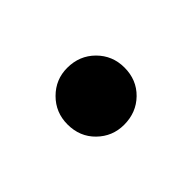

<svg xmlns="http://www.w3.org/2000/svg" viewBox="-41 -261 386 386"><g transform="rotate(45 152.0 -68.0)"><path d="M152 13Q118 13 94.5 -10.5Q71 -34 71 -67Q71 -102 94.5 -125.5Q118 -149 152 -149Q187 -149 210 -125.5Q233 -102 233 -67Q233 -34 210 -10.5Q187 13 152 13Z"/></g></svg>

Font: Source Serif 4 SmText Semibold
Style: Regular
Weight: 600
Designer: Frank Grießhammer
Foundry: Adobe
Version: Version 4.005;hotconv 1.1.0;makeotfexe 2.6.0